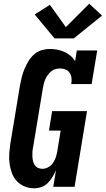

<svg xmlns="http://www.w3.org/2000/svg" viewBox="-20 -1007 570 1035"><path d="M164 8Q137 8 112.5 -2Q88 -12 70.5 -31Q53 -50 44 -74.5Q35 -99 31.5 -125Q28 -151 30 -178.5Q32 -206 36 -234L88 -548Q92 -570 97.5 -592Q103 -614 112 -635.5Q121 -657 133.5 -677.5Q146 -698 164 -714Q182 -730 204.5 -736.5Q227 -743 250 -743Q270 -743 290 -739Q310 -735 327.5 -727Q345 -719 360 -706.5Q375 -694 385 -677L394 -735H504L474 -554H364Q367 -570 365.5 -585.5Q364 -601 356 -613.5Q348 -626 334 -632Q320 -638 304 -638Q292 -638 279 -634.5Q266 -631 256 -622.5Q246 -614 238 -603Q230 -592 224.5 -580Q219 -568 216 -555.5Q213 -543 211 -531L159 -217Q156 -204 155 -191Q154 -178 154.5 -165.5Q155 -153 157.5 -141Q160 -129 166.5 -118.5Q173 -108 184 -102.5Q195 -97 208 -97Q224 -97 239 -105Q254 -113 264 -126.5Q274 -140 279.5 -155.5Q285 -171 288 -187L307 -303H244L261 -408H449L382 0H267L282 -90Q274 -71 263 -53Q252 -35 237.5 -20.5Q223 -6 203.5 1Q184 8 164 8ZM274 -800 167 -929 249 -981 335 -861 461 -987 530 -923 378 -800Z"/></svg>

Font: Iosevka Slab Extrabold
Style: Italic
Weight: 800
Italic angle: -9°
Monospace: yes
Designer: Belleve Invis
Foundry: Belleve Invis
Version: Version 11.1.0; ttfautohint (v1.8.3)